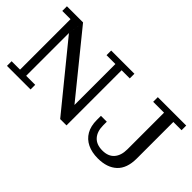

<svg xmlns="http://www.w3.org/2000/svg" viewBox="-65 -1110 1549 1549"><g transform="rotate(45 709.0 -336.0)"><path d="M637 0 196 -541 216 -682 638 -162ZM30 0V-53H126V-629H32V-682H216L196 -542V-53H299V0ZM637 0 632 -162H638V-629H537V-682H802V-629H709V0ZM1076 10Q1007 10 956.5 -14.5Q906 -39 878.5 -86.5Q851 -134 851 -204V-251H918V-211Q918 -140 953.5 -100.5Q989 -61 1057 -61Q1124 -61 1158.5 -101Q1193 -141 1193 -211V-629H1069V-682H1393V-629H1299V-212Q1299 -100 1240 -45Q1181 10 1076 10Z"/></g></svg>

Font: Montagu Slab 24pt
Style: Regular
Weight: 400
Designer: Florian Karsten
Foundry: Florian Karsten
Version: Version 1.000